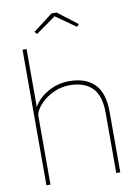

<svg xmlns="http://www.w3.org/2000/svg" viewBox="-98 -968 736 1032"><g transform="rotate(-10 270.5 -452.5)"><path d="M70 0V-740H92V-423Q116 -468 169.5 -499Q223 -530 288 -530Q376 -530 424.5 -482Q473 -434 473 -328V0H451V-328Q451 -423 408 -465.5Q365 -508 286 -508Q244 -508 208.5 -493.5Q173 -479 147 -457.5Q121 -436 106.5 -413.5Q92 -391 92 -376V0ZM162 -810 150 -823 257 -905H285L392 -823L380 -810L271 -887Z"/></g></svg>

Font: Lexend Thin
Style: Regular
Weight: 100
Designer: Bonnie Shaver-Troup, Thomas Jockin
Foundry: Lexend
Version: Version 1.007; ttfautohint (v1.8.3)